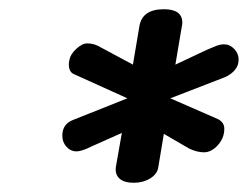

<svg xmlns="http://www.w3.org/2000/svg" viewBox="-20 -710 547 416"><path d="M497 -581Q497 -568 489 -558.5Q481 -549 468 -543L349 -497L452 -452Q466 -445 466 -431Q466 -411 452 -395.5Q438 -380 422 -380Q407 -380 390 -388L335 -420L323 -348Q321 -333 305.5 -323.5Q290 -314 270 -314Q249 -314 239 -323Q229 -332 231 -348L244 -422L179 -393Q157 -382 146 -382Q133 -382 124 -392Q115 -402 115 -416Q115 -441 138 -450L256 -497L141 -549Q133 -552 130.5 -560.5Q128 -569 130 -578Q132 -592 145 -604Q158 -616 169 -616Q185 -616 199 -607L268 -570L282 -653Q288 -690 335 -690Q375 -690 375 -661Q375 -656 374 -653L360 -570L428 -602Q431 -603 443.5 -608.5Q456 -614 465 -614Q478 -614 487.5 -604Q497 -594 497 -581Z"/></svg>

Font: Mali
Style: Bold Italic
Weight: 700
Italic angle: -10°
Version: Version 1.000; ttfautohint (v1.6)